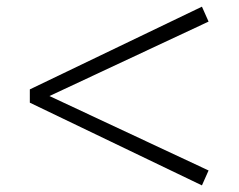

<svg xmlns="http://www.w3.org/2000/svg" viewBox="-20 -606 718 578"><path d="M128.9 -316.9 607.9 -92.8 587.9 -47.9 69.8 -296.9V-336.9L587.9 -585.9L607.9 -541Z"/></svg>

Font: I.Ming
Style: Regular
Weight: 400
Designer: Ichiten Fonts Project
Version: Version 6.11; Dec 27, 2019